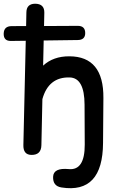

<svg xmlns="http://www.w3.org/2000/svg" viewBox="-53 -806 633 1025"><path d="M133.8 -786.1Q88.9 -785.2 87.9 -740.7Q87.4 -704.1 86.4 -667L9.3 -666.5Q-31.2 -666.5 -33.2 -628.4Q-35.2 -586.9 5.4 -587.4L84.5 -588.4L71.8 -32.2Q70.3 20 114.3 21Q167 22 168 -31.2L173.3 -276.9Q206.1 -395.5 318.8 -392.6Q397.9 -390.6 398.4 -247.6L399.4 -34.2Q399.9 105 314 96.7Q232.4 88.9 230.5 137.7Q228.5 187.5 275.4 194.8Q495.6 229.5 497.1 -43L499 -282.7Q501 -504.9 317.4 -505.4Q231.4 -505.9 177.2 -455.6Q178.7 -522.9 180.2 -589.8Q271.5 -590.8 362.3 -592.3Q401.9 -592.8 401.9 -629.4Q401.9 -668 362.3 -668L182.1 -667L183.6 -737.8Q184.6 -786.1 133.8 -786.1Z"/></svg>

Font: Comic Relief
Style: Regular
Weight: 400
Designer: Jeff Davis
Foundry: Loudifier
Version: Version 1.200; ttfautohint (v1.8.4.7-5d5b)